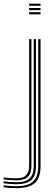

<svg xmlns="http://www.w3.org/2000/svg" viewBox="-98 -811 298 1036"><path d="M59.2 -779.8V-791.2H120.8V-779.8ZM59.2 -733.5V-745H120.8V-733.5ZM59.2 -756.5V-768H120.8V-756.5ZM-10.2 204.2Q-25.8 204.2 -46.8 202.9Q-67.8 201.5 -78.5 199V188.5Q-66.2 191 -45.5 192.4Q-24.8 193.8 -10.2 193.8Q53.8 193.8 81 167.9Q108.2 142 108.2 85.8V-600H120.8V85.8Q120.8 149 89.9 176.6Q59 204.2 -10.2 204.2ZM-10.2 183Q-25.5 183 -46 181.5Q-66.5 180 -78.5 178V167.5Q-65.2 169.2 -45 170.9Q-24.8 172.5 -10.2 172.5Q40.8 172.5 62.4 151Q84 129.5 84 85.5V-600H96.2V85.5Q96.2 136 71.6 159.5Q47 183 -10.2 183ZM-10.2 162Q-24 162 -44.1 160.4Q-64.2 158.8 -78.5 157V146.5Q-63.5 149 -43.4 150.1Q-23.2 151.2 -10.2 151.2Q27.2 151.2 43.2 134.5Q59.2 117.8 59.2 85.2V-600H71.5V85.2Q71.5 123.8 52.6 142.9Q33.8 162 -10.2 162Z"/></svg>

Font: Big Shoulders Inline Text Thin Light
Style: Regular
Weight: 300
Version: Version 2.002